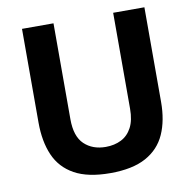

<svg xmlns="http://www.w3.org/2000/svg" viewBox="-81 -803 887 894"><g transform="rotate(-10 362.0 -356.5)"><path d="M659.5 -275.6Q659.5 -187.8 630.9 -123.8Q602.3 -59.7 538.8 -24.9Q475.2 10 370 10Q264.2 10 200.8 -25.2Q137.3 -60.3 109 -125.4Q80.8 -190.4 80.8 -280.2V-723H229.7V-269.4Q229.7 -188.3 268.6 -151.1Q307.6 -113.9 370 -113.9Q411.5 -113.9 443.6 -130.2Q475.6 -146.4 493.7 -180.8Q511.8 -215.1 511.8 -269.4V-723H659.5Z"/></g></svg>

Font: Public Sans Thin
Style: Regular
Weight: 100
Designer: The Public Sans project authors (U.S. Web Design System). Libre Franklin designed by Pablo Impallari and Rodrigo Fuenzal
Version: Version 1.008